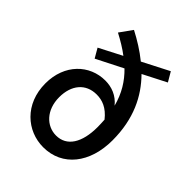

<svg xmlns="http://www.w3.org/2000/svg" viewBox="-211 -847 973 973"><g transform="rotate(45 275.0 -361.0)"><path d="M360 -603 485 -667 455 -718 313 -645C270 -680 223 -709 175 -734L127 -667C165 -647 200 -626 230 -603L108 -540L137 -490L279 -562C325 -517 359 -463 377 -393C345 -433 300 -450 254 -450C142 -450 49 -363 49 -225C49 -78 153 12 270 12C407 12 494 -100 494 -261C494 -415 439 -523 360 -603ZM274 -76C206 -76 148 -133 148 -225C148 -312 195 -369 273 -369C313 -369 353 -355 391 -307C392 -290 393 -273 393 -255C393 -144 351 -76 274 -76Z"/></g></svg>

Font: Cambridge Sans Medium
Style: Regular
Weight: 500
Version: Version 2.020;PS 002.020;hotconv 1.0.88;makeotf.lib2.5.64775